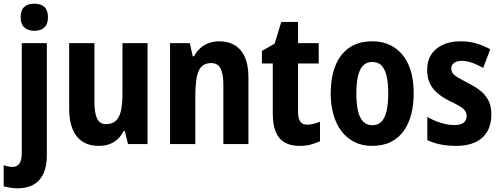

<svg xmlns="http://www.w3.org/2000/svg" viewBox="-56 -781 2715 1041"><path d="M42 240Q22 240 1.5 237Q-19 234 -36 229V115Q-23 119 -11.5 121.5Q0 124 12 124Q36 124 49 106Q62 88 62 47V-547H198V59Q198 118 180.5 158Q163 198 128.5 218.5Q94 239 42 240ZM56 -687Q56 -726 75.5 -743.5Q95 -761 130 -761Q166 -761 185 -743Q204 -725 204 -687Q204 -650 184.5 -632Q165 -614 130 -614Q96 -614 76 -632Q56 -650 56 -687Z M744 -547V0H638L621 -70H614Q600 -43 580 -25Q560 -7 534.5 1.5Q509 10 479 10Q428 10 392 -13Q356 -36 337.5 -81Q319 -126 319 -190V-547H456V-228Q456 -168 470.5 -138Q485 -108 518 -108Q554 -108 573.5 -127.5Q593 -147 600.5 -184Q608 -221 608 -275V-547Z M1132 -557Q1208 -557 1249.5 -507.5Q1291 -458 1291 -360V0H1155V-322Q1155 -380 1140 -409.5Q1125 -439 1089 -439Q1040 -439 1021.5 -397.5Q1003 -356 1003 -261V0H866V-547H973L989 -476H996Q1010 -502 1030 -520Q1050 -538 1076 -547.5Q1102 -557 1132 -557Z M1609 -105Q1626 -105 1643.5 -109.5Q1661 -114 1679 -121V-15Q1655 -4 1628 3Q1601 10 1568 10Q1521 10 1488.5 -8Q1456 -26 1439.5 -64.5Q1423 -103 1423 -166V-437H1364V-505L1433 -544L1469 -662H1560V-547H1672V-437H1560V-172Q1560 -139 1572 -122Q1584 -105 1609 -105Z M2187 -274Q2187 -214 2174 -162.5Q2161 -111 2133.5 -72Q2106 -33 2063 -11.5Q2020 10 1961 10Q1907 10 1865 -11.5Q1823 -33 1794.5 -71Q1766 -109 1751.5 -161Q1737 -213 1737 -274Q1737 -360 1762 -423.5Q1787 -487 1837 -522Q1887 -557 1964 -557Q2031 -557 2081.5 -524Q2132 -491 2159.5 -428.5Q2187 -366 2187 -274ZM1876 -274Q1876 -218 1885 -179.5Q1894 -141 1913.5 -121.5Q1933 -102 1963 -102Q1994 -102 2012.5 -121.5Q2031 -141 2040 -179.5Q2049 -218 2049 -274Q2049 -331 2040 -369Q2031 -407 2012.5 -426Q1994 -445 1963 -445Q1917 -445 1896.5 -402Q1876 -359 1876 -274Z M2608 -160Q2608 -106 2586 -68Q2564 -30 2521.5 -10Q2479 10 2418 10Q2373 10 2334.5 2.5Q2296 -5 2261 -21V-147Q2293 -128 2332.5 -115.5Q2372 -103 2408 -103Q2441 -103 2457.5 -115.5Q2474 -128 2474 -152Q2474 -166 2467 -178Q2460 -190 2439.5 -203Q2419 -216 2379 -235Q2341 -254 2314.5 -277Q2288 -300 2274 -330.5Q2260 -361 2260 -402Q2260 -475 2309.5 -516Q2359 -557 2443 -557Q2487 -557 2525 -546Q2563 -535 2602 -514L2564 -413Q2536 -429 2506 -440Q2476 -451 2447 -451Q2421 -451 2406 -440Q2391 -429 2391 -409Q2391 -395 2398.5 -384Q2406 -373 2426.5 -361Q2447 -349 2484 -329Q2523 -310 2550.5 -287.5Q2578 -265 2593 -234.5Q2608 -204 2608 -160Z"/></svg>

Font: Noto Sans Khmer Condensed
Style: Bold
Weight: 700
Width: 3
Designer: Danh Hong and the Monotype Design Team
Foundry: Monotype Imaging Inc.
Version: Version 2.004